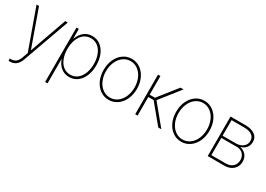

<svg xmlns="http://www.w3.org/2000/svg" viewBox="-6 -1285 3087 2231"><g transform="rotate(30 1538.0 -169.5)"><path d="M82 198.2V168L96.7 168.9Q130.4 168.9 157.7 151.4Q185.1 133.8 204.1 82L230.5 8.8L37.1 -530.3H70.3L245.1 -40H248L421.9 -530.3H456.1L232.4 93.8Q213.9 146.5 180.7 172.9Q147.5 199.2 97.7 199.2Q85.9 199.2 82 198.2Z M573.2 -530.3H604.5V-403.3H608.4Q629.9 -464.4 675.3 -501.2Q720.7 -538.1 784.2 -538.1Q846.7 -538.1 893.8 -502.7Q940.9 -467.3 966.6 -405Q992.2 -342.8 992.2 -263.7Q992.2 -185.1 966.3 -122.6Q940.4 -60.1 893.3 -24.7Q846.2 10.7 784.2 10.7Q720.7 10.7 674.8 -26.1Q628.9 -63 608.4 -125H605.5V199.2H573.2ZM782.2 -19.5Q835.9 -19.5 876.5 -51.3Q917 -83 938.5 -138.7Q960 -194.3 960 -263.7Q960 -333.5 938.5 -388.9Q917 -444.3 876.7 -476.1Q836.4 -507.8 782.2 -507.8Q728 -507.8 688 -476.3Q647.9 -444.8 626.7 -389.2Q605.5 -333.5 605.5 -263.7Q605.5 -193.8 627 -138.2Q648.4 -82.5 688.5 -51Q728.5 -19.5 782.2 -19.5Z M1091.8 -263.7Q1091.8 -341.8 1120.6 -404.3Q1149.4 -466.8 1200.4 -502.4Q1251.5 -538.1 1314.5 -538.1Q1377.4 -538.1 1428.7 -502.4Q1480 -466.8 1509 -404.1Q1538.1 -341.3 1538.1 -263.7Q1538.1 -185.5 1509 -123Q1480 -60.5 1428.7 -24.9Q1377.4 10.7 1314.5 10.7Q1251.5 10.7 1200.4 -24.9Q1149.4 -60.5 1120.6 -123Q1091.8 -185.5 1091.8 -263.7ZM1505.9 -263.7Q1505.9 -332 1481.2 -387.7Q1456.5 -443.4 1412.8 -475.6Q1369.1 -507.8 1314.5 -507.8Q1259.8 -507.8 1216.1 -475.6Q1172.4 -443.4 1147.7 -387.7Q1123 -332 1123 -263.7Q1123 -195.3 1147.7 -139.6Q1172.4 -84 1216.1 -51.8Q1259.8 -19.5 1314.5 -19.5Q1369.6 -19.5 1413.3 -51.8Q1457 -84 1481.4 -139.6Q1505.9 -195.3 1505.9 -263.7Z M1667 -530.3H1699.2V-280.3H1770.5L1968.8 -530.3H2009.8L1799.8 -264.6L2017.6 0H1976.6L1770.5 -249H1699.2V0H1667Z M2064.9 -263.7Q2064.9 -341.8 2093.8 -404.3Q2122.6 -466.8 2173.6 -502.4Q2224.6 -538.1 2287.6 -538.1Q2350.6 -538.1 2401.9 -502.4Q2453.1 -466.8 2482.2 -404.1Q2511.2 -341.3 2511.2 -263.7Q2511.2 -185.5 2482.2 -123Q2453.1 -60.5 2401.9 -24.9Q2350.6 10.7 2287.6 10.7Q2224.6 10.7 2173.6 -24.9Q2122.6 -60.5 2093.8 -123Q2064.9 -185.5 2064.9 -263.7ZM2479 -263.7Q2479 -332 2454.3 -387.7Q2429.7 -443.4 2386 -475.6Q2342.3 -507.8 2287.6 -507.8Q2232.9 -507.8 2189.2 -475.6Q2145.5 -443.4 2120.8 -387.7Q2096.2 -332 2096.2 -263.7Q2096.2 -195.3 2120.8 -139.6Q2145.5 -84 2189.2 -51.8Q2232.9 -19.5 2287.6 -19.5Q2342.8 -19.5 2386.5 -51.8Q2430.2 -84 2454.6 -139.6Q2479 -195.3 2479 -263.7Z M2640.1 -530.3H2837.4Q2920.4 -530.3 2966.8 -497.3Q3013.2 -464.4 3013.2 -405.3Q3013.2 -358.9 2988 -326.9Q2962.9 -294.9 2915.5 -280.3Q2966.3 -269 2995.6 -233.6Q3024.9 -198.2 3024.9 -145.5Q3024.9 -103.5 3004.6 -70.3Q2984.4 -37.1 2947.8 -18.6Q2911.1 0 2863.8 0H2640.1ZM2992.7 -148.4Q2992.7 -180.7 2978.5 -206.5Q2964.4 -232.4 2939 -247.1Q2913.6 -261.7 2881.3 -261.7H2671.4V-30.3H2863.8Q2902.3 -30.3 2931.6 -44.9Q2960.9 -59.6 2976.8 -86.4Q2992.7 -113.3 2992.7 -148.4ZM2981.9 -400.4Q2981.9 -448.2 2944.6 -474.1Q2907.2 -500 2837.4 -500H2671.4V-291H2847.2Q2886.7 -291 2917.5 -304.7Q2948.2 -318.4 2965.1 -343.3Q2981.9 -368.2 2981.9 -400.4Z"/></g></svg>

Font: Pretendard JP Thin
Style: Regular
Weight: 100
Designer: Base glyphs from Inter by Rasmus Andersson; Hangeul glyphs from Noto Sans CJK(Source Han Sans) by Jang Soo-young and Kan
Foundry: Kil Hyung-jin
Version: Version 1.309